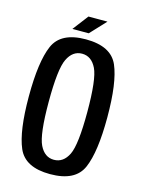

<svg xmlns="http://www.w3.org/2000/svg" viewBox="-109 -766 624 834"><g transform="rotate(15 203.5 -349.0)"><path d="M199 3.5Q312.5 3.5 344.2 -70Q376 -143.5 376 -299Q376 -455.5 344.2 -529Q312.5 -602.5 199 -602.5Q86.5 -602.5 54.8 -529Q23 -455.5 23 -299Q23 -143.5 54.8 -70Q86.5 3.5 199 3.5ZM199 -61Q157 -61 134.8 -106.5Q112.5 -152 112.5 -299Q112.5 -446.5 134.8 -492.2Q157 -538 199 -538Q241.5 -538 263.8 -492.2Q286 -446.5 286 -299Q286 -152 263.8 -106.5Q241.5 -61 199 -61ZM158 -631H203.5L269 -701H212.5ZM130 -631H175.5L238.5 -701H183.5Z"/></g></svg>

Font: Anybody Condensed
Style: Regular
Weight: 400
Width: 3
Designer: Tyler Finck
Foundry: Etcetera Type Company
Version: Version 1.113;gftools[0.9.25]